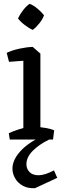

<svg xmlns="http://www.w3.org/2000/svg" viewBox="-20 -729 323 1003"><path d="M102 0V-447L151 -484L191 -449V0ZM31 0 26 -33Q44 -42 74.5 -52Q105 -62 124 -67L110 0ZM164 0 165 -67Q191 -65 218.5 -60.5Q246 -56 263 -48L257 0ZM27 -406 15 -453Q45 -467 82.5 -475Q120 -483 151 -484L164 -459L120 -413ZM151 -573Q132 -581 109 -598.5Q86 -616 74 -633Q85 -656 102 -677.5Q119 -699 135 -709Q156 -701 177.5 -682.5Q199 -664 210 -649Q203 -629 185.5 -607Q168 -585 151 -573ZM163 254Q126 256 99.5 241.5Q73 227 59 202.5Q45 178 45 152Q45 107 86 61.5Q127 16 200 -17L237 0Q185 25 151.5 58.5Q118 92 118 129Q118 153 134.5 170Q151 187 183 186.5Q215 186 262 161L279 200Z"/></svg>

Font: Eczar
Style: Regular
Weight: 400
Designer: Vaibhav Singh
Foundry: Rosetta Type Foundry
Version: Version 2.000